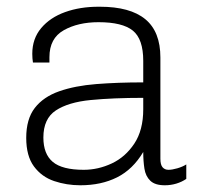

<svg xmlns="http://www.w3.org/2000/svg" viewBox="-20 -541 625 571"><path d="M219 10Q178 10 141 -2.5Q104 -15 81 -46Q58 -77 58 -131Q58 -187 83.5 -220Q109 -253 156 -269.5Q203 -286 266.5 -291Q330 -296 406 -296V-360Q406 -425 375 -450Q344 -475 273 -475Q212 -475 169.5 -451Q127 -427 127 -371V-355H78Q77 -361 76.5 -367.5Q76 -374 76 -381Q76 -426 102.5 -457.5Q129 -489 173.5 -505Q218 -521 273 -521H277Q367 -521 412 -484Q457 -447 457 -370V-69Q457 -51 463.5 -43.5Q470 -36 481 -36Q492 -36 507.5 -40.5Q523 -45 534 -52V-9Q521 0 504.5 5Q488 10 470 10Q441 10 427 -3.5Q413 -17 409.5 -39.5Q406 -62 406 -89Q375 -37 328 -13.5Q281 10 219 10ZM229 -36Q272 -36 312.5 -55Q353 -74 379.5 -114Q406 -154 406 -216V-250Q316 -250 249.5 -243.5Q183 -237 146 -212.5Q109 -188 109 -132Q109 -83 137 -59.5Q165 -36 229 -36Z"/></svg>

Font: Chivo Medium Thin
Style: Regular
Weight: 250
Version: Version 2.002